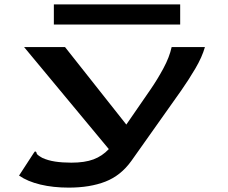

<svg xmlns="http://www.w3.org/2000/svg" viewBox="-20 -683 1040 877"><path d="M294 174Q223 174 164.5 160Q106 146 67 119L134 16L140 8L146 12Q147 20 153 25Q159 30 173 38Q199 50 232 55Q265 60 306 60Q367 60 407 45Q447 30 477 -2L90 -468H277L557 -114L668 -275Q699 -320 726.5 -371Q754 -422 764 -468H916Q903 -422 872 -369.5Q841 -317 808 -270L580 52Q532 119 461.5 146.5Q391 174 294 174ZM226 -571V-663H803V-571Z"/></svg>

Font: Inconsolata UltraExpanded ExtraBold
Style: Regular
Weight: 800
Width: 9
Monospace: yes
Designer: Raph Levien, Cyreal, Brenton Simpson
Foundry: Raph Levien, Cyreal, Google
Version: Version 3.001; ttfautohint (v1.8.2.53-6de2)